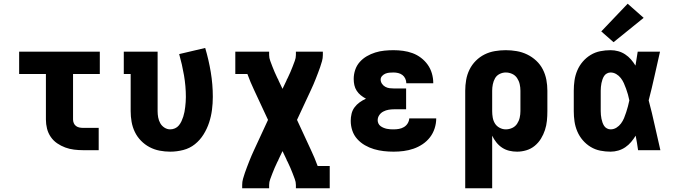

<svg xmlns="http://www.w3.org/2000/svg" viewBox="-20 -808 3640 1033"><path d="M427 0Q403 0 378.5 -3Q354 -6 331 -14.5Q308 -23 287.5 -37Q267 -51 253 -71.5Q239 -92 233 -116Q227 -140 227 -165V-410H83V-530H517V-410H373V-165Q373 -155 377 -145.5Q381 -136 389 -130Q397 -124 407 -122Q417 -120 427 -120H511V0Z M896 8Q867 8 838.5 2.5Q810 -3 784.5 -16.5Q759 -30 738.5 -51Q718 -72 705.5 -98Q693 -124 688 -152.5Q683 -181 683 -210V-410H646V-530H828V-210Q828 -193 831 -176.5Q834 -160 842 -145.5Q850 -131 864.5 -121.5Q879 -112 896 -112Q909 -112 921.5 -117.5Q934 -123 942.5 -133.5Q951 -144 956.5 -156Q962 -168 966 -180.5Q970 -193 972.5 -206Q975 -219 976.5 -232.5Q978 -246 979 -259Q980 -272 980 -286Q980 -344 970 -402.5Q960 -461 944 -517L1084 -550Q1103 -486 1114 -420Q1125 -354 1125 -287Q1125 -252 1120.5 -217Q1116 -182 1105 -148.5Q1094 -115 1075 -84.5Q1056 -54 1028.5 -32Q1001 -10 966 -1Q931 8 896 8Z M1283 205V187Q1283 170 1287.5 154Q1292 138 1297.5 122Q1303 106 1309 90.5Q1315 75 1321 59.5Q1327 44 1333.5 29Q1340 14 1347 -1L1422 -163L1347 -324Q1337 -345 1328 -366.5Q1319 -388 1311 -410H1246V-530H1428V-512Q1428 -496 1434 -480.5Q1440 -465 1445.5 -450Q1451 -435 1457.5 -420.5Q1464 -406 1471 -391Q1472 -389 1473 -387Q1474 -385 1475 -383L1476 -382Q1477 -380 1477.5 -378Q1478 -376 1479 -374L1500 -330L1521 -374Q1522 -376 1522.5 -378Q1523 -380 1524 -382L1525 -383Q1526 -385 1527 -387Q1528 -389 1529 -391Q1536 -406 1542.5 -420.5Q1549 -435 1554.5 -450Q1560 -465 1566 -480.5Q1572 -496 1572 -512V-530H1717V-512Q1717 -495 1712.5 -479Q1708 -463 1702.5 -447Q1697 -431 1691 -415.5Q1685 -400 1679 -384.5Q1673 -369 1666.5 -354Q1660 -339 1653 -324L1578 -163L1653 -1Q1663 20 1672 41.5Q1681 63 1689 85H1754V205H1572V187Q1572 171 1566 155.5Q1560 140 1554.5 125Q1549 110 1542.5 95.5Q1536 81 1529 66Q1528 64 1527 62Q1526 60 1525 58L1524 57Q1523 55 1522.5 53Q1522 51 1521 49L1500 5L1479 49Q1478 51 1477.5 53Q1477 55 1476 57L1475 58Q1474 60 1473 62Q1472 64 1471 66Q1464 81 1457.5 95.5Q1451 110 1445.5 125Q1440 140 1434 155.5Q1428 171 1428 187V205Z M2098 8Q2071 8 2044.5 5Q2018 2 1992.5 -5.5Q1967 -13 1943.5 -26.5Q1920 -40 1902 -60Q1884 -80 1875.5 -105.5Q1867 -131 1867 -158Q1867 -177 1871.5 -196Q1876 -215 1887.5 -230.5Q1899 -246 1915 -257.5Q1931 -269 1949 -277Q1934 -285 1921 -295.5Q1908 -306 1899 -320Q1890 -334 1886.5 -350Q1883 -366 1883 -383Q1883 -408 1891 -432Q1899 -456 1915.5 -474.5Q1932 -493 1953.5 -505.5Q1975 -518 1999 -525.5Q2023 -533 2048 -535.5Q2073 -538 2097 -538Q2123 -538 2149 -534.5Q2175 -531 2199.5 -522Q2224 -513 2245 -497Q2266 -481 2281 -460Q2296 -439 2303.5 -413.5Q2311 -388 2311 -362Q2311 -361 2311 -361Q2311 -361 2311 -360H2166Q2166 -360 2166 -360.5Q2166 -361 2166 -361Q2166 -373 2160.5 -385Q2155 -397 2145 -404.5Q2135 -412 2122.5 -415Q2110 -418 2097 -418Q2086 -418 2075 -417Q2064 -416 2054 -412Q2044 -408 2036 -399.5Q2028 -391 2028 -380Q2028 -368 2035 -357.5Q2042 -347 2053 -341Q2064 -335 2076 -333.5Q2088 -332 2100 -332H2165V-220H2100Q2085 -220 2070.5 -217.5Q2056 -215 2042.5 -208Q2029 -201 2020.5 -188.5Q2012 -176 2012 -161Q2012 -152 2016 -143.5Q2020 -135 2027.5 -129.5Q2035 -124 2043.5 -120.5Q2052 -117 2061 -115Q2070 -113 2079.5 -112.5Q2089 -112 2098 -112Q2112 -112 2126.5 -114.5Q2141 -117 2153.5 -124.5Q2166 -132 2173.5 -144.5Q2181 -157 2182 -171H2327Q2327 -144 2318.5 -117.5Q2310 -91 2293.5 -69.5Q2277 -48 2254 -32.5Q2231 -17 2205 -8Q2179 1 2152 4.5Q2125 8 2098 8Z M2483 205V-320Q2483 -349 2488 -378Q2493 -407 2506 -433.5Q2519 -460 2540 -481Q2561 -502 2587 -515Q2613 -528 2642.5 -533Q2672 -538 2701 -538Q2730 -538 2759.5 -533Q2789 -528 2816 -515Q2843 -502 2865 -481.5Q2887 -461 2900.5 -434.5Q2914 -408 2919.5 -379Q2925 -350 2925 -320V-210Q2925 -184 2922.5 -158.5Q2920 -133 2912 -108.5Q2904 -84 2890.5 -62Q2877 -40 2857 -23.5Q2837 -7 2812 0.5Q2787 8 2762 8Q2740 8 2719.5 3Q2699 -2 2681.5 -13.5Q2664 -25 2650.5 -42Q2637 -59 2628 -78V205ZM2701 -112Q2719 -112 2735.5 -119.5Q2752 -127 2762 -142Q2772 -157 2776 -174.5Q2780 -192 2780 -210V-320Q2780 -338 2776 -355.5Q2772 -373 2762 -388Q2752 -403 2735.5 -410.5Q2719 -418 2701 -418Q2684 -418 2668 -410Q2652 -402 2643.5 -387Q2635 -372 2631.5 -354.5Q2628 -337 2628 -320V-210Q2628 -193 2631 -175.5Q2634 -158 2643 -143.5Q2652 -129 2668 -120.5Q2684 -112 2701 -112Z M3265 8Q3237 8 3209.5 2.5Q3182 -3 3158 -17.5Q3134 -32 3115.5 -53.5Q3097 -75 3086 -101Q3075 -127 3071 -154.5Q3067 -182 3067 -210V-320Q3067 -348 3071 -375.5Q3075 -403 3086 -429Q3097 -455 3115.5 -476.5Q3134 -498 3158 -512.5Q3182 -527 3209.5 -532.5Q3237 -538 3265 -538Q3286 -538 3306 -532.5Q3326 -527 3343.5 -515.5Q3361 -504 3374.5 -488.5Q3388 -473 3399 -455Q3402 -474 3405 -492.5Q3408 -511 3411 -530H3531Q3516 -465 3501.5 -399Q3487 -333 3470 -268Q3488 -201 3502.5 -134Q3517 -67 3533 0H3413Q3410 -20 3407 -39.5Q3404 -59 3400 -78Q3389 -60 3375.5 -44Q3362 -28 3344.5 -16Q3327 -4 3306.5 2Q3286 8 3265 8ZM3265 -112Q3282 -112 3296.5 -121Q3311 -130 3321 -143.5Q3331 -157 3337.5 -172.5Q3344 -188 3349 -204Q3354 -220 3358.5 -236Q3363 -252 3366 -268Q3363 -284 3358.5 -299.5Q3354 -315 3348.5 -330.5Q3343 -346 3336.5 -360.5Q3330 -375 3320 -388Q3310 -401 3295.5 -409.5Q3281 -418 3265 -418Q3255 -418 3245.5 -413Q3236 -408 3230.5 -399.5Q3225 -391 3221.5 -381Q3218 -371 3216 -361Q3214 -351 3213 -340.5Q3212 -330 3212 -320V-210Q3212 -200 3213 -189.5Q3214 -179 3216 -169Q3218 -159 3221.5 -149Q3225 -139 3230.5 -130.5Q3236 -122 3245.5 -117Q3255 -112 3265 -112ZM3281 -581 3215 -639 3357 -788 3443 -712Z"/></svg>

Font: Iosevka Curly Slab HvEx
Style: Regular
Weight: 900
Width: 7
Monospace: yes
Designer: Belleve Invis
Foundry: Belleve Invis
Version: Version 11.1.0; ttfautohint (v1.8.3)